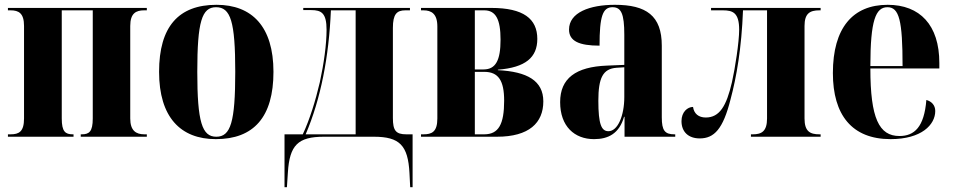

<svg xmlns="http://www.w3.org/2000/svg" viewBox="-20 -569 3964 799"><path d="M13 0H286V-10H283C252 -10 237 -21 237 -76V-526H366V-76C366 -21 351 -10 320 -10H316V0H591V-10H581C546 -10 522 -25 522 -76V-461C522 -514 546 -526 580 -526H591V-536H13V-526H24C58 -526 80 -514 80 -461V-76C80 -21 59 -10 24 -10H13Z M878 10C1036 10 1118 -82 1118 -270C1118 -458 1029 -549 881 -549C723 -549 642 -458 642 -270C642 -82 731 10 878 10ZM880 0C821 0 801 -61 801 -270C801 -479 820 -539 879 -539C940 -539 959 -479 959 -270C959 -61 940 0 880 0Z M1164 210H1174L1178 149C1185 35 1220 0 1328 0H1536C1643 0 1678 36 1684 151L1687 210H1697V-10H1671C1627 -10 1615 -26 1615 -78V-453C1615 -510 1631 -526 1667 -526H1686V-536H1242V-527H1275C1318 -527 1339 -514 1339 -445C1339 -386 1328 -305 1311 -227C1293 -150 1269 -72 1240 -10H1164ZM1252 -10C1315 -157 1349 -334 1357 -526H1460V-10Z M1732 0H2048C2182 0 2241 -58 2241 -147C2241 -233 2174 -271 2052 -277V-279C2167 -288 2216 -330 2216 -407C2216 -491 2158 -536 2025 -536H1732V-526H1742C1775 -526 1800 -512 1800 -459V-76C1800 -20 1777 -10 1742 -10H1732ZM1992 -280H1956V-526H1995C2043 -526 2063 -489 2063 -404C2063 -318 2043 -280 1992 -280ZM1995 -10H1956V-270H1995C2054 -270 2078 -234 2078 -150C2078 -52 2055 -10 1995 -10Z M2452 10C2511 10 2557 -13 2577 -83H2579V0H2790V-10H2787C2747 -10 2734 -25 2734 -81V-379C2734 -504 2669 -549 2539 -549C2434 -549 2348 -517 2348 -446C2348 -398 2390 -379 2475 -379C2475 -501 2488 -539 2529 -539C2565 -539 2578 -512 2578 -424V-299L2506 -296C2376 -291 2311 -243 2311 -144C2311 -43 2371 10 2452 10ZM2512 -23C2483 -23 2470 -51 2470 -150C2470 -245 2489 -283 2546 -287L2578 -289V-165C2578 -88 2551 -23 2512 -23Z M2892 7C2952 7 2989 -32 3020 -155C3045 -248 3066 -369 3072 -526H3172V-76C3172 -23 3150 -10 3113 -10H3105V0H3395V-10H3390C3350 -10 3328 -23 3328 -76V-461C3328 -513 3350 -526 3390 -526H3395V-536H2939V-526H2988C3030 -526 3056 -516 3056 -445C3056 -395 3039 -284 3026 -227C3003 -127 2974 -80 2917 -80C2887 -80 2868 -96 2864 -124C2841 -124 2816 -103 2816 -65C2816 -20 2845 7 2892 7Z M3686 10C3815 10 3872 -50 3872 -107C3872 -131 3857 -147 3835 -153C3826 -40 3785 -3 3723 -3C3638 -3 3602 -77 3602 -284H3889V-307C3889 -465 3808 -549 3674 -549C3529 -549 3446 -453 3446 -265C3446 -91 3525 10 3686 10ZM3736 -294H3602C3602 -484 3624 -539 3673 -539C3722 -539 3736 -484 3736 -294Z"/></svg>

Font: Noto Serif Display Condensed ExtraBold
Style: Regular
Weight: 800
Width: 3
Designer: Monotype Design Team
Foundry: Monotype Imaging Inc.
Version: Version 2.009